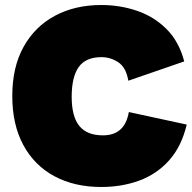

<svg xmlns="http://www.w3.org/2000/svg" viewBox="-20 -735 765 766"><path d="M725 -238Q704 -150 654.5 -95Q605 -40 535.5 -14.5Q466 11 384 11Q277 11 197 -32Q117 -75 73 -156.5Q29 -238 29 -352Q29 -467 74 -548Q119 -629 199 -672Q279 -715 384 -715Q459 -715 526.5 -692Q594 -669 644 -619.5Q694 -570 715 -490L492 -413Q483 -466 452 -486.5Q421 -507 385 -507Q322 -507 294 -467.5Q266 -428 266 -349Q266 -270 296.5 -232.5Q327 -195 391 -195Q478 -195 494 -288Z"/></svg>

Font: Prodigy Sans Black
Style: Regular
Weight: 900
Designer: Wei Huang
Foundry: Wei Huang
Version: Version 1.003; ttfautohint (v1.8.3)